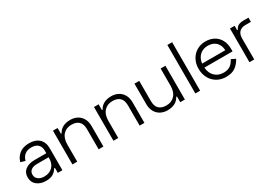

<svg xmlns="http://www.w3.org/2000/svg" viewBox="26 -1543 3403 2400"><g transform="rotate(-30 1727.0 -343.0)"><path d="M59 -350.5Q78.4 -417.8 131.3 -459.4Q184.3 -501 270.6 -501Q362.7 -501 414.2 -452.6Q465.7 -404.2 465.7 -318.4V0H399.4V-72.2H388.5Q366.6 -34.1 328.5 -10.1Q290.3 14 224.5 14Q145.5 14 94.8 -26.7Q44.1 -67.3 44.1 -138.2Q44.1 -208.9 94.5 -246.7Q144.8 -284.5 225.6 -284.5H397.4V-322.2Q397.4 -378.2 364.7 -409.9Q331.9 -441.6 270.1 -441.6Q210.3 -441.6 173.8 -411.7Q137.2 -381.8 124.9 -330.4ZM113.2 -139Q113.2 -95.7 146.1 -70Q179 -44.3 232.6 -44.3Q307.2 -44.3 352.3 -89.8Q397.4 -135.3 397.4 -214.3V-226.6H227.7Q176.4 -226.6 144.8 -204Q113.2 -181.4 113.2 -139Z M677.5 -487V-404H687.5Q736.2 -496.5 863.8 -496.5Q917.8 -496.5 961.8 -473.4Q1005.8 -450.2 1031.6 -405.1Q1057.5 -360 1057.5 -296V0H988.5V-291.5Q988.5 -365.5 951.4 -401Q914.2 -436.5 846.5 -436.5Q771.2 -436.5 725.4 -387.1Q679.5 -337.8 679.5 -245.5V0H610.5V-487Z M1269.5 -487V-404H1279.5Q1328.2 -496.5 1455.8 -496.5Q1509.8 -496.5 1553.8 -473.4Q1597.8 -450.2 1623.6 -405.1Q1649.5 -360 1649.5 -296V0H1580.5V-291.5Q1580.5 -365.5 1543.4 -401Q1506.2 -436.5 1438.5 -436.5Q1363.2 -436.5 1317.4 -387.1Q1271.5 -337.8 1271.5 -245.5V0H1202.5V-487Z M2166.5 0V-83H2156.5Q2107.8 9.5 1980.2 9.5Q1926.2 9.5 1882.2 -13.6Q1838.2 -36.8 1812.4 -81.9Q1786.5 -127 1786.5 -191V-487H1855.5V-195.5Q1855.5 -121.5 1892.6 -86Q1929.8 -50.5 1997.5 -50.5Q2072.8 -50.5 2118.6 -99.9Q2164.5 -149.2 2164.5 -241.5V-487H2233.5V0Z M2453.5 0H2384.5V-700H2453.5Z M2572.9 -247.3Q2572.9 -319.6 2604.4 -377.5Q2635.9 -435.5 2691.6 -468.3Q2747.3 -501 2816.7 -501Q2885 -501 2937.9 -472.2Q2990.8 -443.3 3020.5 -388.7Q3050.3 -334.1 3050.3 -261.3V-223.2H2644Q2649 -143.3 2698 -95.5Q2746.9 -47.7 2823.7 -47.7Q2884.9 -47.7 2922.3 -75.5Q2959.7 -103.3 2981.8 -150.5L3042.8 -120.7Q3012 -62.1 2962 -24.1Q2912.1 14 2823.7 14Q2749.2 14 2692.3 -20Q2635.3 -54 2604.1 -113.7Q2572.9 -173.4 2572.9 -247.3ZM2979.1 -281.1Q2975.7 -356.5 2931.8 -398Q2887.8 -439.4 2816.7 -439.4Q2745.7 -439.4 2699.4 -396.9Q2653 -354.4 2644.5 -281.1Z M3232.5 -423.8H3242.5Q3257.2 -458 3286.2 -473.5Q3315.2 -489 3365 -489H3433.5V-428H3354.2Q3297.5 -428 3266 -396.6Q3234.5 -365.2 3234.5 -302.2V0H3165.5V-487H3232.5Z"/></g></svg>

Font: Space Grotesk Variable
Style: Regular
Weight: 400
Designer: Florian Karsten (Space Grotesk), Colophon Foundry (Space Mono)
Foundry: Florian Karsten
Version: Version 1.106